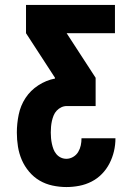

<svg xmlns="http://www.w3.org/2000/svg" viewBox="-20 -755 540 775"><path d="M248 0Q220 0 192 -6Q164 -12 140 -26Q116 -40 97.5 -62Q79 -84 68 -109.5Q57 -135 52.5 -163Q48 -191 48 -220Q48 -256 55.5 -292.5Q63 -329 83 -359.5Q103 -390 134.5 -410.5Q166 -431 202 -438V-441L85 -621V-735H444V-621H249L366 -441V-327H250Q238 -327 227.5 -322Q217 -317 209 -308.5Q201 -300 196.5 -289Q192 -278 189.5 -266.5Q187 -255 186 -243.5Q185 -232 185 -220Q185 -209 186 -197.5Q187 -186 189.5 -174.5Q192 -163 196 -152.5Q200 -142 207.5 -133Q215 -124 225.5 -119Q236 -114 248 -114Q262 -114 275 -121.5Q288 -129 295.5 -141.5Q303 -154 306 -168Q309 -182 309 -197H446Q446 -170 440 -144.5Q434 -119 422 -95.5Q410 -72 391.5 -53Q373 -34 349.5 -22Q326 -10 300 -5Q274 0 248 0Z"/></svg>

Font: Iosevka Curly Heavy
Style: Regular
Weight: 900
Monospace: yes
Designer: Belleve Invis
Foundry: Belleve Invis
Version: Version 22.1.2; ttfautohint (v1.8.4)